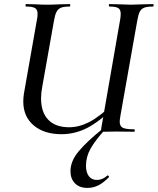

<svg xmlns="http://www.w3.org/2000/svg" viewBox="-20 -645 772 940"><path d="M94 -148Q94 -167 97 -186L160 -544Q164 -561 164 -577Q164 -598 151.5 -605.5Q139 -613 107 -613Q105 -613 105 -619Q105 -625 107 -625L151 -624Q189 -622 212 -622Q237 -622 277 -624L321 -625Q324 -625 324 -619Q324 -613 321 -613Q292 -613 278 -607Q264 -601 256.5 -586.5Q249 -572 244 -542L187 -221Q181 -190 181 -164Q181 -95 216.5 -58.5Q252 -22 318 -22Q367 -22 416 -47Q465 -72 531 -134L543 -124Q469 -51 408.5 -19.5Q348 12 281 12Q196 12 145 -31Q94 -74 94 -148ZM476 -19 567 -542Q571 -561 571 -577Q571 -598 559 -605.5Q547 -613 515 -613Q513 -613 513 -619Q513 -625 515 -625L559 -624Q599 -622 622 -622Q644 -622 684 -624L730 -625Q732 -625 732 -619Q732 -613 730 -613Q701 -613 686.5 -607.5Q672 -602 664.5 -588Q657 -574 652 -544L570 -81Q566 -57 566 -50Q566 -27 581 -19.5Q596 -12 636 -12Q640 -12 640 -6Q640 0 636 0L549 -1L488 0Q478 0 476 -3Q474 -6 476 -19ZM325 193Q325 144 365 96Q405 48 482 -14L491 -7Q446 43 423.5 82.5Q401 122 401 167Q401 198 414.5 217Q428 236 455 236Q482 236 506 214H507Q510 214 512.5 217.5Q515 221 513 223Q485 251 460.5 263Q436 275 408 275Q369 275 347 252.5Q325 230 325 193Z"/></svg>

Font: Cormorant Infant SemiBold
Style: Italic
Weight: 600
Italic angle: -10°
Designer: Christian Thalmann (Catharsis Fonts)
Foundry: Catharsis Fonts
Version: Version 4.000